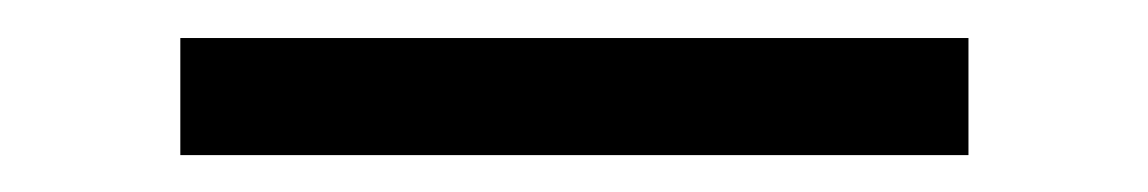

<svg xmlns="http://www.w3.org/2000/svg" viewBox="-20 -350 610 102"><path d="M494.5 -329.8H75.8V-267.6H494.5Z"/></svg>

Font: Estedad VF
Style: Regular
Weight: 100
Designer: Amin Abedi
Version: Version 7.3